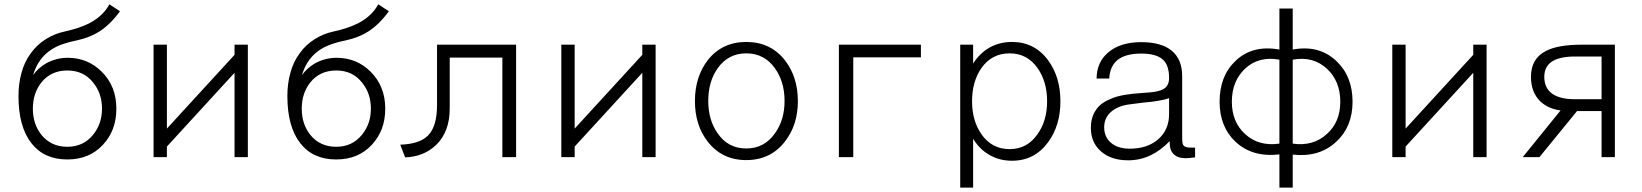

<svg xmlns="http://www.w3.org/2000/svg" viewBox="-20 -725 7586 887"><path d="M485.4 -705.1Q457 -652.3 395.5 -619.1Q348.6 -594.7 277.3 -579.1Q231.4 -569.3 191.4 -543.9Q149.4 -517.6 122.1 -478.5Q92.8 -439.5 79.1 -387.7Q65.4 -338.9 65.4 -281.2Q65.4 -139.6 125 -63.5Q183.6 11.7 291 11.7Q392.6 11.7 455.1 -55.7Q517.6 -122.1 517.6 -222.7Q517.6 -327.1 449.2 -394.5Q384.8 -458 293 -458Q240.2 -458 193.4 -432.6Q155.3 -410.2 132.8 -377.9Q156.2 -458 220.7 -498Q262.7 -524.4 337.9 -539.1Q395.5 -551.8 438.5 -579.1Q490.2 -612.3 534.2 -672.9ZM291 -399.4Q366.2 -399.4 410.2 -343.8Q451.2 -293.9 451.2 -222.7Q451.2 -153.3 410.2 -102.5Q365.2 -46.9 291 -46.9Q215.8 -46.9 170.9 -102.5Q131.8 -152.3 131.8 -222.7Q131.8 -293.9 170.9 -343.8Q215.8 -399.4 291 -399.4Z M1063.5 -518.6V-471.7L751 -130.9V-518.6H689.5V1H751V-47.9L1063.5 -388.7V1H1125V-518.6Z M1727.5 -705.1Q1699.2 -652.3 1637.7 -619.1Q1590.8 -594.7 1519.5 -579.1Q1473.6 -569.3 1433.6 -543.9Q1391.6 -517.6 1364.3 -478.5Q1335 -439.5 1321.3 -387.7Q1307.6 -338.9 1307.6 -281.2Q1307.6 -139.6 1367.2 -63.5Q1425.8 11.7 1533.2 11.7Q1634.8 11.7 1697.3 -55.7Q1759.8 -122.1 1759.8 -222.7Q1759.8 -327.1 1691.4 -394.5Q1627 -458 1535.2 -458Q1482.4 -458 1435.5 -432.6Q1397.5 -410.2 1375 -377.9Q1398.4 -458 1462.9 -498Q1504.9 -524.4 1580.1 -539.1Q1637.7 -551.8 1680.7 -579.1Q1732.4 -612.3 1776.4 -672.9ZM1533.2 -399.4Q1608.4 -399.4 1652.3 -343.8Q1693.4 -293.9 1693.4 -222.7Q1693.4 -153.3 1652.3 -102.5Q1607.4 -46.9 1533.2 -46.9Q1458 -46.9 1413.1 -102.5Q1374 -152.3 1374 -222.7Q1374 -293.9 1413.1 -343.8Q1458 -399.4 1533.2 -399.4Z M2364.3 -518.6H1999V-239.3Q1999 -140.6 1957 -98.6Q1918 -59.6 1829.1 -56.6L1851.6 2Q1938.5 -1 1995.1 -55.7Q2057.6 -116.2 2057.6 -223.6V-459H2300.8V1H2364.3Z M2947.3 -518.6V-471.7L2634.8 -130.9V-518.6H2573.2V1H2634.8V-47.9L2947.3 -388.7V1H3008.8V-518.6Z M3427.7 -531.2Q3315.4 -531.2 3249 -446.3Q3190.4 -369.1 3190.4 -257.8Q3190.4 -147.5 3249 -71.3Q3315.4 14.6 3427.7 14.6Q3540 14.6 3606.4 -71.3Q3666 -147.5 3666 -257.8Q3666 -369.1 3606.4 -446.3Q3540 -531.2 3427.7 -531.2ZM3427.7 -478.5Q3510.7 -478.5 3559.6 -410.2Q3604.5 -347.7 3604.5 -258.8Q3604.5 -169.9 3559.6 -108.4Q3510.7 -39.1 3427.7 -39.1Q3343.8 -39.1 3295.9 -108.4Q3252 -169.9 3252 -258.8Q3252 -348.6 3295.9 -410.2Q3344.7 -478.5 3427.7 -478.5Z M3855.5 -518.6V1H3921.9V-460H4234.4V-518.6Z M4416 141.6H4475.6V-84Q4505.9 -34.2 4551.8 -8.8Q4597.7 17.6 4655.3 17.6Q4759.8 17.6 4822.3 -68.4Q4878.9 -145.5 4878.9 -256.8Q4878.9 -369.1 4822.3 -446.3Q4759.8 -531.2 4655.3 -531.2Q4597.7 -531.2 4550.8 -504.9Q4506.8 -479.5 4475.6 -431.6V-518.6H4416ZM4644.5 -478.5Q4725.6 -478.5 4773.4 -410.2Q4817.4 -347.7 4817.4 -257.8Q4817.4 -167 4773.4 -105.5Q4725.6 -36.1 4644.5 -36.1Q4561.5 -36.1 4513.7 -105.5Q4470.7 -167 4470.7 -257.8Q4470.7 -347.7 4513.7 -410.2Q4561.5 -478.5 4644.5 -478.5Z M5383.8 -73.2V-65.4Q5383.8 -30.3 5402.3 -12.7Q5420.9 5.9 5458 5.9Q5467.8 5.9 5474.6 4.9Q5487.3 3.9 5501 2V-43H5479.5Q5454.1 -43 5446.3 -54.7Q5441.4 -62.5 5441.4 -89.8V-373Q5441.4 -451.2 5392.6 -491.2Q5344.7 -530.3 5252 -530.3Q5157.2 -530.3 5101.6 -484.4Q5046.9 -439.5 5045.9 -362.3H5104.5Q5107.4 -419.9 5144.5 -449.2Q5181.6 -477.5 5252 -477.5Q5321.3 -477.5 5351.6 -450.2Q5380.9 -424.8 5380.9 -364.3Q5380.9 -328.1 5354.5 -313.5Q5335 -301.8 5290 -297.9L5262.7 -295.9Q5206.1 -292 5178.7 -287.1Q5134.8 -280.3 5103.5 -264.6Q5061.5 -247.1 5041 -213.9Q5019.5 -180.7 5019.5 -134.8Q5019.5 -67.4 5065.4 -26.4Q5112.3 15.6 5191.4 15.6Q5246.1 15.6 5293.9 -6.8Q5341.8 -29.3 5383.8 -73.2ZM5380.9 -271.5V-198.2Q5380.9 -125 5330.1 -81.1Q5280.3 -38.1 5199.2 -38.1Q5144.5 -38.1 5112.3 -65.4Q5081.1 -92.8 5081.1 -136.7Q5081.1 -178.7 5110.4 -206.1Q5142.6 -236.3 5201.2 -243.2L5261.7 -251Q5307.6 -254.9 5327.1 -258.8Q5359.4 -263.7 5380.9 -271.5Z M5952.1 -685.5H5890.6V-496.1Q5765.6 -518.6 5687.5 -443.4Q5614.3 -374 5614.3 -254.9Q5614.3 -139.6 5687.5 -70.3Q5765.6 2.9 5890.6 -11.7V141.6H5952.1V-10.7Q6075.2 2.9 6153.3 -70.3Q6228.5 -139.6 6228.5 -254.9Q6228.5 -373 6153.3 -443.4Q6074.2 -518.6 5952.1 -496.1ZM5890.6 -449.2V-61.5Q5794.9 -47.9 5732.4 -105.5Q5670.9 -161.1 5670.9 -254.9Q5670.9 -350.6 5732.4 -408.2Q5795.9 -466.8 5890.6 -449.2ZM5952.1 -449.2Q6044.9 -466.8 6109.4 -408.2Q6171.9 -350.6 6171.9 -254.9Q6171.9 -161.1 6109.4 -105.5Q6045.9 -47.9 5952.1 -61.5Z M6786.1 -518.6V-471.7L6473.6 -130.9V-518.6H6412.1V1H6473.6V-47.9L6786.1 -388.7V1H6847.7V-518.6Z M7440.4 1V-518.6H7287.1Q7178.7 -518.6 7123 -490.2Q7052.7 -455.1 7052.7 -370.1Q7052.7 -299.8 7094.7 -257.8Q7130.9 -222.7 7189.5 -214.8L7014.6 1H7091.8L7265.6 -211.9H7378.9V1ZM7378.9 -266.6H7254.9Q7188.5 -266.6 7152.3 -291Q7114.3 -317.4 7114.3 -370.1Q7114.3 -418.9 7152.3 -442.4Q7188.5 -463.9 7254.9 -463.9H7378.9Z"/></svg>

Font: Dotum
Style: Regular
Weight: 400
Version: Version 2.21